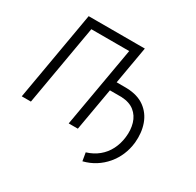

<svg xmlns="http://www.w3.org/2000/svg" viewBox="-145 -690 1006 986"><g transform="rotate(30 358.0 -197.0)"><path d="M362.3 -252.9 372.1 -306.2 467.3 -305.7Q531.2 -303.7 572.3 -273.9Q613.3 -244.1 630.9 -194.6Q648.4 -145 642.6 -85Q638.2 -44.9 623.3 -9.8Q608.4 25.4 584 54.2Q559.6 83 527.6 103.3Q495.6 123.5 456.5 133.3L448.2 85Q488.3 72.8 517.8 48.6Q547.4 24.4 564.9 -10Q582.5 -44.4 587.4 -85.9Q592.8 -129.9 581.8 -167.2Q570.8 -204.6 542.2 -227.5Q513.7 -250.5 465.3 -252.9ZM400.9 -528.3 391.1 -477.1H145L153.8 -528.3ZM166 -528.3 74.2 0H20L111.8 -528.3ZM444.8 -528.3 352.5 0H298.3L390.6 -528.3Z"/></g></svg>

Font: Roboto Condensed Light
Style: Italic
Weight: 300
Italic angle: -12°
Designer: Christian Robertson
Foundry: Google
Version: Version 3.0; 2020